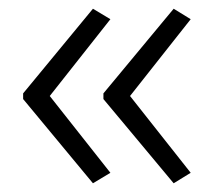

<svg xmlns="http://www.w3.org/2000/svg" viewBox="-20 -492 489 440"><path d="M33 -278 193 -472 233 -448 94 -272 233 -96 193 -72 33 -265ZM217 -278 378 -472 417 -448 278 -272 417 -96 378 -72 217 -265Z"/></svg>

Font: Noto Sans Khmer Light
Style: Regular
Weight: 300
Version: Version 2.003